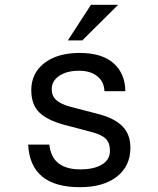

<svg xmlns="http://www.w3.org/2000/svg" viewBox="-20 -760 658 798"><path d="M501 -381H414Q413 -420 384.5 -443Q356 -466 309 -466Q258 -466 226.5 -445Q195 -424 195 -389Q195 -361 214 -344Q233 -327 270 -317L389 -286Q455 -269 488.5 -235.5Q522 -202 522 -146Q522 -70 466 -26Q410 18 312 18Q106 18 97 -159H185Q191 -106 223.5 -81Q256 -56 314 -56Q370 -56 403.5 -76Q437 -96 437 -133Q437 -167 419 -184Q401 -201 358 -212L248 -241Q177 -260 143.5 -292.5Q110 -325 110 -385Q110 -456 164.5 -498Q219 -540 311 -540Q403 -540 451.5 -497.5Q500 -455 501 -381ZM262 -592 358 -740H471L322 -592Z"/></svg>

Font: Fragment Mono SC
Style: Regular
Weight: 400
Monospace: yes
Designer: Wei Huang based on Nimbus Sans by URW Studio, based on Helvetica by Max Miedinger.
Foundry: Wei Huang
Version: Version 1.012; ttfautohint (v1.8.4.7-5d5b)